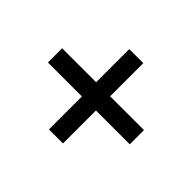

<svg xmlns="http://www.w3.org/2000/svg" viewBox="-116 -755 803 803"><g transform="rotate(-45 286.0 -353.0)"><path d="M327 -394H523V-311H327V-111H243V-311H48V-394H243V-595H327Z"/></g></svg>

Font: Noto Sans Sora Sompeng Medium
Style: Regular
Weight: 500
Designer: Monotype Design Team. David Williams.
Foundry: Monotype Imaging Inc.
Version: Version 2.101; ttfautohint (v1.8.4.7-5d5b)